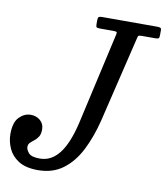

<svg xmlns="http://www.w3.org/2000/svg" viewBox="-125 -820 780 901"><g transform="rotate(10 265.5 -370.0)"><path d="M-40 -135Q-40 -191 -15.5 -215.5Q9 -240 39 -240Q65.5 -240 84.2 -224Q103 -208 103 -181Q103 -159 94.8 -146.2Q86.5 -133.5 76 -125.5Q65.5 -117.5 57.2 -109.5Q49 -101.5 49 -88.5Q49 -76 62 -60.5Q75 -45 116 -45Q169.5 -45 207.2 -92.8Q245 -140.5 268.5 -240L368 -681Q370.5 -691 366.8 -693Q363 -695 350.5 -695H289.5Q277 -695 272.8 -697.2Q268.5 -699.5 268.5 -712V-730Q268.5 -743.5 272.8 -746.8Q277 -750 289.5 -750H553Q560 -750 565.5 -748Q571 -746 571 -738V-714Q571 -701.5 567.5 -698.2Q564 -695 551 -695H486.5Q472.5 -695 470.5 -691Q468.5 -687 466 -676L368.5 -270Q348.5 -190 316.5 -126.8Q284.5 -63.5 235.5 -26.8Q186.5 10 116 10Q57.5 10 23.5 -11.8Q-10.5 -33.5 -25.2 -66.8Q-40 -100 -40 -135Z"/></g></svg>

Font: Besley* Narrow
Style: Italic
Weight: 400
Width: 4
Italic angle: -13°
Designer: Owen Earl
Foundry: indestructible type*
Version: Version 3.000; ttfautohint (v1.8.3)